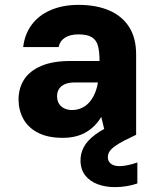

<svg xmlns="http://www.w3.org/2000/svg" viewBox="-20 -553 647 787"><path d="M237 12Q176 12 135.5 -9Q95 -30 75.5 -66Q56 -102 56 -145Q56 -191 78.5 -226.5Q101 -262 148.5 -282.5Q196 -303 268 -303H388Q388 -341 381.5 -365Q375 -389 356.5 -400.5Q338 -412 301 -412Q268 -412 247 -399Q226 -386 220 -360H75Q81 -412 109.5 -451Q138 -490 187.5 -511.5Q237 -533 302 -533Q375 -533 428 -510Q481 -487 509.5 -442Q538 -397 538 -330V0H413L395 -74Q384 -55 368.5 -39Q353 -23 333.5 -11.5Q314 0 290 6Q266 12 237 12ZM275 -102Q296 -102 314 -110Q332 -118 345.5 -133Q359 -148 368 -168.5Q377 -189 381 -213V-215H286Q262 -215 246 -208Q230 -201 222 -188.5Q214 -176 214 -159Q214 -140 222 -127.5Q230 -115 244 -108.5Q258 -102 275 -102ZM451 214Q412 214 380 202Q348 190 329 165.5Q310 141 310 104Q310 76 323.5 50Q337 24 370 -1Q403 -26 462 -50L505 -69L537 0L488 24Q452 43 437 58Q422 73 422 91Q422 108 434.5 118Q447 128 470 128Q485 128 504 124Q523 120 543 113V199Q523 206 499.5 210Q476 214 451 214Z"/></svg>

Font: DM Sans 10pt Black
Style: Regular
Weight: 900
Version: Version 4.004;gftools[0.9.30]